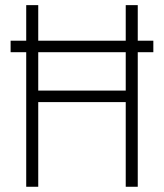

<svg xmlns="http://www.w3.org/2000/svg" viewBox="-20 -713 626 733"><path d="M20.5 -513.7V-557.6H80.1V-693.4H126V-557.6H460V-693.4H505.9V-557.6H565.4V-513.7H505.9V0H460V-323.2H126V0H80.1V-513.7ZM126 -367.2H460V-513.7H126Z"/></svg>

Font: Cascadia Mono ExtraLight
Style: Regular
Weight: 200
Monospace: yes
Designer: Aaron Bell
Foundry: Saja Typeworks
Version: Version 2404.023; ttfautohint (v1.8.4)